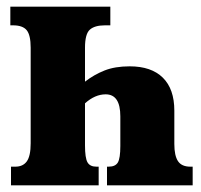

<svg xmlns="http://www.w3.org/2000/svg" viewBox="-20 -556 604 576"><path d="M13 -56H26Q49 -56 60.5 -72Q72 -88 72 -126V-413Q72 -451 60 -465.5Q48 -480 19 -480H11V-536H311V-480H295Q264 -480 249.5 -467Q235 -454 235 -413V-311Q262 -332 293.5 -344.5Q325 -357 369 -357Q434 -357 468.5 -323Q503 -289 503 -224V-124Q503 -89 514 -72.5Q525 -56 551 -56H558V0H301V-56H306Q326 -56 333.5 -68.5Q341 -81 341 -118V-207Q341 -273 297 -273Q265 -273 235 -246V-120Q235 -82 242.5 -69Q250 -56 269 -56H276V0H13Z"/></svg>

Font: Noto Serif CondBlack
Style: Regular
Weight: 900
Width: 3
Designer: Monotype Design Team
Foundry: Monotype Imaging Inc.
Version: Version 1.001